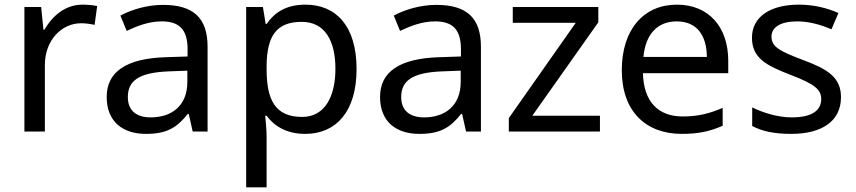

<svg xmlns="http://www.w3.org/2000/svg" viewBox="-20 -566 3683 826"><path d="M335 -546C260 -546 205 -497 171 -438H167L157 -536H85V0H173V-286C173 -394 246 -466 329 -466C347 -466 370 -463 387 -459L398 -540C380 -544 355 -546 335 -546Z M681 -545C611 -545 545 -524 498 -499L525 -433C569 -454 620 -474 676 -474C746 -474 787 -444 787 -355V-323L696 -320C521 -315 439 -256 439 -149C439 -40 511 10 608 10C698 10 741 -17 788 -76H792L809 0H873V-365C873 -490 811 -545 681 -545ZM707 -259 786 -262V-214C786 -110 718 -61 628 -61C570 -61 530 -88 530 -148C530 -216 573 -254 707 -259Z M1294 -546C1207 -546 1159 -509 1127 -463H1123L1111 -536H1039V240H1127V20C1127 -5 1123 -45 1121 -68H1127C1158 -26 1210 10 1293 10C1426 10 1514 -86 1514 -269C1514 -454 1426 -546 1294 -546ZM1278 -472C1377 -472 1423 -392 1423 -270C1423 -150 1377 -63 1280 -63C1163 -63 1127 -137 1127 -269V-286C1129 -411 1169 -472 1278 -472Z M1857 -545C1787 -545 1721 -524 1674 -499L1701 -433C1745 -454 1796 -474 1852 -474C1922 -474 1963 -444 1963 -355V-323L1872 -320C1697 -315 1615 -256 1615 -149C1615 -40 1687 10 1784 10C1874 10 1917 -17 1964 -76H1968L1985 0H2049V-365C2049 -490 1987 -545 1857 -545ZM1883 -259 1962 -262V-214C1962 -110 1894 -61 1804 -61C1746 -61 1706 -88 1706 -148C1706 -216 1749 -254 1883 -259Z M2561 0V-68H2270L2554 -470V-536H2186V-468H2457L2169 -58V0Z M2892 -546C2750 -546 2655 -440 2655 -264C2655 -85 2760 10 2913 10C2986 10 3034 -1 3089 -25V-102C3033 -78 2985 -65 2917 -65C2810 -65 2749 -130 2746 -251H3113V-304C3113 -450 3029 -546 2892 -546ZM2891 -474C2980 -474 3020 -412 3021 -321H2748C2757 -417 2807 -474 2891 -474Z M3598 -148C3598 -234 3539 -269 3437 -307C3334 -346 3299 -364 3299 -409C3299 -449 3338 -474 3410 -474C3462 -474 3512 -459 3557 -440L3587 -510C3537 -532 3481 -546 3416 -546C3296 -546 3215 -495 3215 -404C3215 -316 3277 -284 3381 -244C3486 -204 3513 -180 3513 -140C3513 -92 3475 -61 3386 -61C3323 -61 3258 -83 3216 -104V-24C3257 -2 3309 10 3384 10C3515 10 3598 -44 3598 -148Z"/></svg>

Font: Noto Sans Tifinagh Agraw Imazighen
Style: Regular
Weight: 400
Designer: JamraPatel
Foundry: JamraPatel LLC
Version: Version 2.006